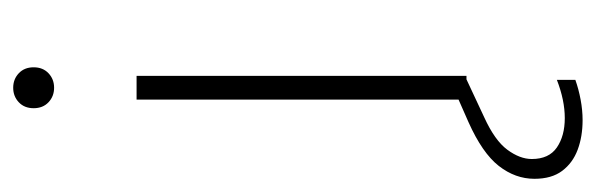

<svg xmlns="http://www.w3.org/2000/svg" viewBox="-350 -401 903 291"><g transform="rotate(-90 101.5 -255.5)"><path d="M121 -23 131 -2 69 27Q34 43 20 62Q6 81 6 99Q6 125 23.5 137Q41 149 68 149Q95 149 126 137V165Q112 170 96 173Q80 176 65 176Q40 176 20 168.5Q0 161 -12 145Q-24 129 -24 103Q-24 74 -4.5 49Q15 24 62 3ZM96 -500H132V0H96ZM114 -625Q101 -625 92 -633.5Q83 -642 83 -656Q83 -670 92 -678.5Q101 -687 114 -687Q127 -687 136 -678.5Q145 -670 145 -656Q145 -642 136 -633.5Q127 -625 114 -625Z"/></g></svg>

Font: Albert Sans ExtraLight
Style: Regular
Weight: 250
Designer: Andreas Rasmussen
Foundry: a.Foundry
Version: Version 1.025